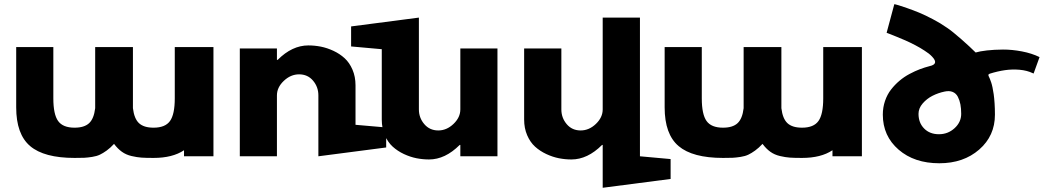

<svg xmlns="http://www.w3.org/2000/svg" viewBox="-20 -744 4969 914"><path d="M57.1 -232.9V-520H233.9V-275.9Q233.9 -199.7 256.6 -168Q279.3 -136.2 335 -136.2Q381.3 -136.2 404.3 -157.7Q427.2 -179.2 433.1 -229V-520H612.8V-229Q618.7 -179.2 641.6 -157.7Q664.6 -136.2 710.9 -136.2Q766.6 -136.2 789.3 -168Q812 -199.7 812 -275.9V-520H996.1V0H856V-28.8Q801.3 7.8 710.9 7.8Q673.8 7.8 653.1 6.3Q632.3 4.9 606.2 -1.2Q580.1 -7.3 560.3 -21.5Q540.5 -35.6 522.9 -59.1Q505.4 -40 487.8 -27.3Q470.2 -14.6 455.3 -7.6Q440.4 -0.5 418.7 2.9Q397 6.3 380.6 7.1Q364.3 7.8 335 7.8Q189.9 7.8 123.5 -48.6Q57.1 -105 57.1 -232.9Z M1121.6 0V-513.2H1298.3V-459H1301.8Q1370.6 -527.8 1447.8 -527.8Q1477.5 -527.8 1507.3 -522Q1537.1 -516.1 1567.4 -502Q1597.7 -487.8 1620.6 -466.8Q1643.6 -445.8 1658 -412.4Q1672.4 -378.9 1672.4 -337.9V-149.9L1818.4 -137.2V-42L1495.6 0V-290Q1495.6 -330.1 1470.2 -360.1Q1444.8 -390.1 1403.8 -390.1Q1363.8 -390.1 1331.1 -359.1Q1298.3 -328.1 1298.3 -290V0Z M1651.4 -522.9V-618.2L1974.1 -660.2V-223.1Q1974.1 -183.1 1999.8 -153.1Q2025.4 -123 2066.4 -123Q2106.4 -123 2138.9 -154.1Q2171.4 -185.1 2171.4 -223.1V-513.2H2348.1V0H2171.4V-54.2H2168.5Q2099.1 15.1 2022.5 15.1Q1992.7 15.1 1962.9 9.3Q1933.1 3.4 1902.8 -10.7Q1872.6 -24.9 1849.4 -45.9Q1826.2 -66.9 1811.8 -100.3Q1797.4 -133.8 1797.4 -174.8V-509.8Z M2475.1 -174.8V-513.2H2652.3V-223.1Q2652.3 -183.1 2677.7 -153.1Q2703.1 -123 2744.1 -123Q2784.2 -123 2816.7 -154.1Q2849.1 -185.1 2849.1 -223.1V-660.2H3026.4V0L3172.4 13.2V107.9L2849.1 149.9V-54.2H2846.2Q2776.9 15.1 2700.2 15.1Q2670.4 15.1 2640.6 9.3Q2610.8 3.4 2580.6 -10.7Q2550.3 -24.9 2527.1 -45.9Q2503.9 -66.9 2489.5 -100.3Q2475.1 -133.8 2475.1 -174.8Z M3144 -232.9V-520H3320.8V-275.9Q3320.8 -199.7 3343.5 -168Q3366.2 -136.2 3421.9 -136.2Q3468.3 -136.2 3491.2 -157.7Q3514.2 -179.2 3520 -229V-520H3699.7V-229Q3705.6 -179.2 3728.5 -157.7Q3751.5 -136.2 3797.9 -136.2Q3853.5 -136.2 3876.2 -168Q3898.9 -199.7 3898.9 -275.9V-520H4083V0H3942.9V-28.8Q3888.2 7.8 3797.9 7.8Q3760.7 7.8 3740 6.3Q3719.2 4.9 3693.1 -1.2Q3667 -7.3 3647.2 -21.5Q3627.4 -35.6 3609.9 -59.1Q3592.3 -40 3574.7 -27.3Q3557.1 -14.6 3542.2 -7.6Q3527.3 -0.5 3505.6 2.9Q3483.9 6.3 3467.5 7.1Q3451.2 7.8 3421.9 7.8Q3276.9 7.8 3210.4 -48.6Q3144 -105 3144 -232.9Z M4182.6 -198.2Q4182.6 -232.9 4193.1 -263.7Q4203.6 -294.4 4221.7 -317.6Q4239.7 -340.8 4262 -359.6Q4284.2 -378.4 4310.1 -392.1Q4335.9 -405.8 4359.1 -414.6Q4382.3 -423.3 4405.3 -429.2Q4451.2 -439 4417 -474.6Q4403.3 -489.3 4381.3 -502.9Q4362.3 -515.6 4337.2 -528.8Q4312 -542 4289.1 -552Q4266.1 -562 4246.6 -569.8Q4227.1 -577.6 4214.1 -582.8Q4201.2 -587.9 4200.7 -587.9L4237.3 -724.1L4242.7 -723.1Q4248.5 -721.7 4258.3 -718.8Q4268.1 -715.8 4297.9 -705.6Q4327.6 -695.3 4356 -683.6Q4384.3 -671.9 4421.4 -652.3Q4458.5 -632.8 4488.3 -611.8Q4516.1 -592.8 4557.1 -556.6Q4598.1 -520.5 4624.5 -494.1Q4644 -500 4678 -503.9Q4711.9 -507.8 4754.6 -508.1Q4797.4 -508.3 4844.7 -499.3Q4892.1 -490.2 4928.7 -472.2L4900.4 -394L4895.5 -396Q4869.1 -408.7 4833.7 -411.9Q4798.3 -415 4763.4 -409.9Q4728.5 -404.8 4691.4 -393.1Q4687.5 -391.6 4686.3 -390.1Q4685.1 -388.7 4685.3 -385.7Q4685.5 -382.8 4687.5 -379.2Q4689.5 -375.5 4692.4 -368.2Q4695.3 -360.8 4698.5 -351.6Q4701.7 -342.3 4704.8 -327.6Q4708 -313 4710.4 -295.4Q4712.9 -277.8 4714.6 -252.4Q4716.3 -227.1 4716.3 -198.2Q4716.3 -97.2 4641.4 -32Q4566.4 33.2 4451.7 33.2Q4332.5 33.2 4257.6 -31.7Q4182.6 -96.7 4182.6 -198.2ZM4352.5 -202.1Q4352.5 -159.2 4379.4 -132.1Q4406.2 -105 4449.7 -105Q4492.7 -105 4524.2 -133.8Q4555.7 -162.6 4555.7 -202.1Q4555.7 -227.1 4552 -246.8Q4548.3 -266.6 4539.8 -283.2Q4531.2 -299.8 4515.1 -306.4Q4499 -313 4476.6 -308.1Q4446.3 -301.8 4419.2 -288.1Q4392.1 -274.4 4372.3 -251.5Q4352.5 -228.5 4352.5 -202.1Z"/></svg>

Font: Hussar Preview
Style: Bold
Weight: 700
Foundry: Cannot Into Space Fonts, PlusOne Fonts
Version: Version 2.29RC2 "Millennial"